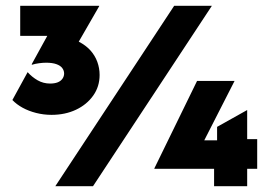

<svg xmlns="http://www.w3.org/2000/svg" viewBox="-20 -645 925 665"><path d="M158.3 -247.2Q131.2 -247.2 105.2 -253.8Q79.2 -260.4 58.3 -271.9Q37.5 -283.3 22.9 -298.6L75.7 -395.1Q90.3 -378.5 110.1 -367Q129.9 -355.6 153.5 -355.6Q168.8 -355.6 179.5 -359.7Q190.3 -363.9 196.2 -372.2Q202.1 -380.6 202.1 -390.3Q202.1 -400.7 195.5 -409.4Q188.9 -418.1 175 -422.9Q161.1 -427.8 139.6 -427.8Q128.5 -427.8 115.3 -426Q102.1 -424.3 91 -420.8L89.6 -422.2L143.8 -520.8H50V-625H323.6V-623.6L252.8 -500.7Q277.1 -488.2 293.1 -470.5Q309 -452.8 317 -430.9Q325 -409 325 -385.4Q325 -345.1 302.8 -313.9Q280.6 -282.6 243.1 -264.9Q205.6 -247.2 158.3 -247.2ZM171.5 0 583.3 -625H713.9L302.1 0ZM721.5 0V-60.4H514.6V-61.8L662.5 -364.6H792.4L687.5 -159H731.9V-205.6L836.1 -263.9V-163.2H870.8V-60.4H836.1V0Z"/></svg>

Font: Afacad Flux Black
Style: Regular
Weight: 900
Designer: Kristian Moeller
Foundry: Dicotype
Version: Version 1.100